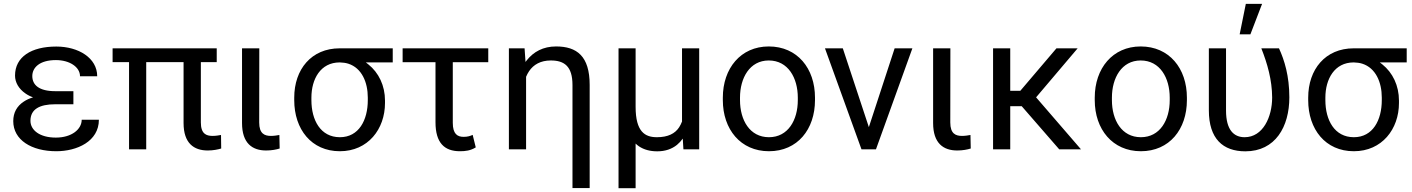

<svg xmlns="http://www.w3.org/2000/svg" viewBox="-20 -781 7384 1004"><path d="M104 -249.5C68.4 -226.1 49.3 -191.9 49.3 -147.5C49.3 -49.3 144.5 9.8 274.4 9.8C382.3 9.8 497.1 -41.5 497.1 -154.8H407.2C407.2 -105 355 -61.5 272 -61.5C187.5 -61.5 139.2 -100.6 139.2 -149.4C139.2 -209.5 186.5 -235.8 269 -235.8H363.8V-304.2H269C184.6 -304.2 148.9 -336.4 148.9 -383.3C148.9 -426.8 186 -466.8 272.5 -466.8C342.8 -466.8 398.4 -431.2 398.4 -382.3H488.3C488.3 -478 390.1 -537.6 274.4 -537.6C144 -537.6 58.6 -483.9 58.6 -385.7C58.6 -350.1 78.1 -316.4 112.8 -292.5C124.5 -284.2 137.7 -277.3 152.8 -272C133.8 -266.1 117.7 -258.8 104 -249.5Z M1113.3 -528.3H568.8V-456.1H654.8V0H744.6V-456.1H939.9V-137.7C939.9 -31.7 994.1 5.9 1066.4 5.9C1095.2 5.9 1120.1 0.5 1136.7 -4.4L1135.7 -75.2C1125.5 -73.2 1107.9 -70.3 1091.8 -70.3C1058.1 -70.3 1030.3 -81.5 1030.3 -140.6V-456.1H1113.3Z M1245.6 -528.3V-137.7C1245.6 -31.7 1299.3 5.9 1371.6 5.9C1400.4 5.9 1425.3 1 1442.4 -4.4L1440.9 -75.2C1430.7 -73.2 1413.1 -70.3 1397 -70.3C1363.8 -70.3 1335.4 -81.5 1335.4 -140.6L1335.9 -528.3Z M2033.7 -528.3H1756.3C1607.9 -528.3 1518.6 -418 1518.6 -270.5V-257.3C1518.6 -105 1608.4 9.8 1757.3 9.8C1904.3 9.8 1993.2 -106 1993.2 -242.2V-254.9C1993.2 -333.5 1960.4 -400.9 1906.2 -444.3L1893.1 -454.6H2033.7ZM1608.4 -270.5C1608.4 -367.7 1656.2 -454.6 1756.3 -454.6H1757.3C1773.4 -454.1 1788.6 -452.1 1801.8 -447.8C1871.1 -425.3 1903.3 -352.1 1903.3 -270.5V-257.3C1903.3 -152.8 1856.4 -63.5 1757.3 -63.5C1656.2 -63.5 1608.4 -152.8 1608.4 -257.3Z M2533.2 -528.3H2085.4V-455.6H2257.3V-141.6C2257.3 -34.2 2303.7 9.8 2384.8 9.8C2414.1 9.8 2439.9 6.8 2467.8 -10.3L2451.7 -75.7C2438 -69.3 2423.8 -65.4 2404.3 -65.4C2372.1 -65.4 2347.7 -80.1 2347.7 -138.7V-455.6H2533.2Z M2723.1 -528.3H2641.1V0H2731V-379.4C2735.4 -390.1 2740.7 -399.9 2746.6 -408.7C2770 -443.4 2807.1 -464.8 2860.4 -464.8C2930.7 -464.8 2973.6 -434.6 2973.6 -336.4V202.6H3063.5V-336.9C3063.5 -487.8 2996.1 -538.1 2887.7 -538.1C2820.8 -538.1 2770 -510.7 2733.9 -464.8C2731.9 -462.4 2730 -459.5 2728 -457Z M3546.4 -528.3V-145.5C3542 -134.3 3537.1 -124.5 3531.2 -115.2C3509.8 -82.5 3473.1 -63.5 3415 -63.5C3353 -63.5 3303.7 -91.3 3303.7 -222.7V-528.3H3214.4V203.1H3303.7V-30.3C3309.1 -24.9 3314.5 -20.5 3320.8 -16.1C3347.7 2 3379.9 10.3 3417 10.3C3459.5 10.3 3493.2 -2 3520 -23.4C3531.2 -32.7 3541.5 -43.9 3550.3 -56.2L3553.7 0H3636.2V-528.3Z M3759.8 -257.3C3759.8 -105 3852.5 9.8 4001 9.8C4150.4 9.8 4241.7 -105 4241.7 -257.3V-270.5C4241.7 -423.3 4149.4 -538.1 4000 -538.1C3853 -538.1 3759.8 -423.3 3759.8 -270.5ZM3849.6 -270.5C3849.6 -373.5 3900.4 -464.8 4000 -464.8C4101.1 -464.8 4151.9 -373.5 4151.9 -270.5V-257.3C4151.9 -153.3 4101.1 -63.5 4001 -63.5C3900.4 -63.5 3849.6 -153.3 3849.6 -257.3Z M4387.2 -528.3H4293.9L4484.9 0H4560.5L4751 -528.3H4658.2L4523.4 -116.2Z M4859.4 -528.3V-137.7C4859.4 -31.7 4913.1 5.9 4985.4 5.9C5014.2 5.9 5039.1 1 5056.2 -4.4L5054.7 -75.2C5044.4 -73.2 5026.9 -70.3 5010.7 -70.3C4977.5 -70.3 4949.2 -81.5 4949.2 -140.6L4949.7 -528.3Z M5262.7 -528.3H5172.9V0H5262.7V-225.6H5322.8L5519 0H5632.8L5397.9 -272L5615.2 -528.3H5504.4L5315.4 -306.2H5262.7Z M5704.6 -257.3C5704.6 -105 5797.4 9.8 5945.8 9.8C6095.2 9.8 6186.5 -105 6186.5 -257.3V-270.5C6186.5 -423.3 6094.2 -538.1 5944.8 -538.1C5797.9 -538.1 5704.6 -423.3 5704.6 -270.5ZM5794.4 -270.5C5794.4 -373.5 5845.2 -464.8 5944.8 -464.8C6045.9 -464.8 6096.7 -373.5 6096.7 -270.5V-257.3C6096.7 -153.3 6045.9 -63.5 5945.8 -63.5C5845.2 -63.5 5794.4 -153.3 5794.4 -257.3Z M6301.3 -528.3V-204.1C6301.3 -55.2 6375 10.3 6492.2 10.3C6649.4 10.3 6722.2 -118.7 6722.2 -272C6722.2 -383.8 6696.3 -467.3 6668 -528.3H6575.7C6607.4 -448.2 6631.8 -362.8 6632.3 -271C6632.3 -169.9 6584.5 -63.5 6488.3 -63.5C6432.1 -63.5 6391.1 -101.1 6391.1 -203.1V-528.3ZM6462.4 -601.6H6518.6L6579.6 -760.7H6494.6Z M7335.9 -528.3H7058.6C6910.2 -528.3 6820.8 -418 6820.8 -270.5V-257.3C6820.8 -105 6910.6 9.8 7059.6 9.8C7206.5 9.8 7295.4 -106 7295.4 -242.2V-254.9C7295.4 -333.5 7262.7 -400.9 7208.5 -444.3L7195.3 -454.6H7335.9ZM6910.6 -270.5C6910.6 -367.7 6958.5 -454.6 7058.6 -454.6H7059.6C7075.7 -454.1 7090.8 -452.1 7104 -447.8C7173.3 -425.3 7205.6 -352.1 7205.6 -270.5V-257.3C7205.6 -152.8 7158.7 -63.5 7059.6 -63.5C6958.5 -63.5 6910.6 -152.8 6910.6 -257.3Z"/></svg>

Font: Bert Sans
Style: Regular
Weight: 400
Designer: Christian Robertson (Google), Cristiano Sobral
Foundry: Google, Cristiano Sobral
Version: Version 3.101